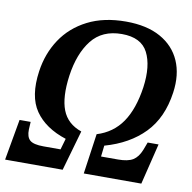

<svg xmlns="http://www.w3.org/2000/svg" viewBox="-102 -806 889 887"><g transform="rotate(10 343.0 -362.5)"><path d="M-21 0 13 -192H65L63 -156Q62 -121 79 -106Q96 -91 143 -91H223L238 -143Q139 -175 92.5 -242.5Q46 -310 63 -429Q75 -514 119.5 -581Q164 -648 239.5 -686.5Q315 -725 419 -725Q517 -725 581.5 -689Q646 -653 674 -589Q702 -525 690 -440Q673 -319 603 -247Q533 -175 419 -143L413 -91H493Q539 -91 562.5 -105.5Q586 -120 600 -155L614 -192H665L618 0H348L375 -189Q450 -212 492.5 -274Q535 -336 550 -440Q564 -542 532.5 -603.5Q501 -665 410 -665Q318 -665 268.5 -602Q219 -539 204 -433Q190 -331 213 -271.5Q236 -212 303 -189L249 0Z"/></g></svg>

Font: Noto Serif SemiCondensed SemiBold
Style: Italic
Weight: 600
Width: 4
Italic angle: -12°
Designer: Monotype Design Team
Foundry: Monotype Imaging Inc.
Version: Version 2.014; ttfautohint (v1.8.4.7-5d5b)